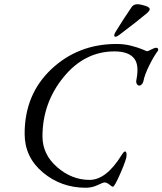

<svg xmlns="http://www.w3.org/2000/svg" viewBox="-20 -870 765 904"><path d="M518 -703Q518 -710 523 -718Q558 -776 600 -837Q609 -850 627 -850Q641 -850 663 -843Q685 -836 685 -827Q685 -820 672 -808Q627 -770 542 -706Q530 -697 524 -697Q518 -697 518 -703ZM384 14Q268 14 182 -58Q96 -130 96 -240Q96 -426 222 -544.5Q348 -663 529 -663Q565 -663 598 -654.5Q631 -646 650.5 -637.5Q670 -629 672 -629Q678 -629 692.5 -637Q707 -645 715 -645Q723 -645 724.5 -639Q726 -633 722 -629Q703 -603 682 -560.5Q661 -518 655 -487Q654 -480 648 -473.5Q642 -467 637 -467Q628 -467 624 -475Q620 -483 622 -493Q636 -562 613 -593Q587 -628 519 -628Q378 -628 279 -506.5Q180 -385 180 -228Q180 -143 249 -83Q318 -23 402 -23Q480 -23 552 -139Q563 -157 569 -157Q576 -157 576 -138Q576 -121 548 -56.5Q520 8 512 9Q508 10 495.5 -0.5Q483 -11 472 -11Q466 -11 439.5 1.5Q413 14 384 14Z"/></svg>

Font: EB Garamond 12
Style: Italic
Weight: 400
Italic angle: -17°
Version: Version 0.016; ttfautohint (v1.8.4)